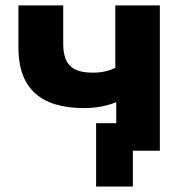

<svg xmlns="http://www.w3.org/2000/svg" viewBox="-20 -559 684 712"><path d="M572.8 0V-539.1H407.7V-307.6C383.8 -295.4 356 -289.6 324.2 -289.6C245.1 -289.6 214.4 -321.3 214.4 -398.4V-539.1H48.3V-382.8C48.3 -232.4 129.4 -158.2 291.5 -158.2C335 -158.2 373 -165 411.1 -180.2V-102.1H336.4V132.8H472.7V0Z"/></svg>

Font: Winston ExtraBold
Style: Regular
Weight: 800
Designer: Vernon Adams, Kim Jin-seong, David Berlow, Cristiano Sobral
Foundry: The Winston Project Authors
Version: Version 3.004